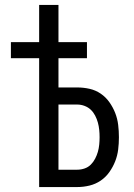

<svg xmlns="http://www.w3.org/2000/svg" viewBox="-20 -755 540 775"><path d="M138 0V-520H24V-585H138V-735H216V-585H331V-520H216V-402H292Q317 -402 341.5 -396.5Q366 -391 386.5 -377Q407 -363 421.5 -342.5Q436 -322 445 -299Q454 -276 457 -251Q460 -226 460 -201Q460 -176 457 -151.5Q454 -127 445 -104Q436 -81 421.5 -60.5Q407 -40 386.5 -26Q366 -12 341.5 -6Q317 0 292 0ZM292 -70Q307 -70 321.5 -75Q336 -80 346.5 -90.5Q357 -101 364 -114.5Q371 -128 375 -142Q379 -156 380.5 -171Q382 -186 382 -201Q382 -216 380.5 -231Q379 -246 375 -260.5Q371 -275 364 -288.5Q357 -302 346.5 -312Q336 -322 321.5 -327.5Q307 -333 292 -333H216V-70Z"/></svg>

Font: Iosevka NFM
Style: Regular
Weight: 400
Monospace: yes
Designer: Belleve Invis
Foundry: Belleve Invis
Version: Version 29.0.4; ttfautohint (v1.8.4);Nerd Fonts 3.3.0